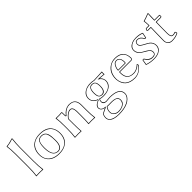

<svg xmlns="http://www.w3.org/2000/svg" viewBox="122 -1750 3040 3040"><g transform="rotate(-45 1641.5 -230.0)"><path d="M85.9 -200.2V-474.1Q85.9 -595.7 74.2 -662.1L76.2 -665Q135.3 -669.4 210.4 -694.8Q215.8 -696.8 219.2 -698.2Q229 -696.3 230 -688Q218.3 -591.8 217.8 -500V-200.2Q217.8 -80.6 230 0L228 2.9Q226.6 2.9 151.9 0L75.2 2.9L74.2 0Q85.9 -76.7 85.9 -200.2ZM96.2 -200.2Q96.2 -83 85.4 -7.8Q124.5 -10.3 151.9 -9.8Q180.2 -9.8 218.8 -7.8Q208 -87.4 208 -200.2V-500Q208 -593.3 219.7 -687.5Q156.2 -664.1 85 -655.8Q95.7 -587.4 96.2 -474.1Z M581.5 -389.2Q507.8 -389.2 492.7 -310.1Q486.8 -279.8 486.8 -228Q486.8 -65.4 570.8 -43.5Q585.4 -40 600.6 -40Q686 -42.5 686.5 -187Q686.5 -325.7 649.9 -364.3Q625.5 -388.7 581.5 -389.2ZM344.7 -205.1Q344.7 -352.1 455.6 -410.2Q512.7 -439.5 588.9 -439Q757.3 -439 809.6 -316.9Q828.6 -271 828.6 -213.9Q828.6 -76.7 723.1 -20.5Q665.5 9.8 586.9 9.8Q440.4 9.8 378.4 -84Q345.2 -135.3 344.7 -205.1ZM581.5 -398.9Q659.7 -398.9 683.1 -322.8Q696.8 -276.4 696.8 -187Q696.8 -41 612.3 -30.8Q606.4 -30.3 600.6 -29.8Q477.5 -33.2 476.6 -228Q476.6 -339.8 513.7 -375.5Q539.1 -398.4 581.5 -398.9ZM354.5 -205.1Q354.5 -80.1 456.1 -27.8Q511.2 0 586.9 0Q740.2 0 794.4 -105Q818.4 -152.3 818.8 -213.9Q818.8 -357.9 706.5 -407.2Q656.7 -428.7 588.9 -429.2Q443.8 -430.2 385.3 -331.1Q355 -278.3 354.5 -205.1Z M1381.8 -180.2Q1381.8 -69.3 1392.6 0L1390.6 2.9Q1389.2 2.9 1312.5 0Q1312.5 0 1245.6 2.9L1243.7 0Q1249.5 -54.2 1249.5 -180.2V-269Q1248.5 -361.3 1197.8 -361.8Q1142.1 -360.4 1081.5 -282.2V-180.2Q1081.5 -67.9 1087.4 0L1084.5 2.9Q1083 2.9 1022.5 0Q1022.5 0 940.4 2.9L938.5 0Q949.2 -70.3 949.7 -180.2V-234.9Q949.7 -367.7 938.5 -429.2L940.4 -432.1Q1025.9 -428.2 1070.8 -435.1Q1078.1 -433.1 1079.6 -424.8Q1081.5 -413.6 1081.5 -352.1L1085.4 -349.1Q1146.5 -427.2 1224.6 -438Q1233.9 -439 1242.7 -439Q1370.6 -439 1380.9 -315.4Q1381.8 -303.2 1381.8 -291ZM1371.6 -180.2V-291Q1371.6 -404.8 1289.6 -424.3Q1268.6 -429.2 1242.7 -429.2Q1172.9 -429.2 1110.4 -362.3Q1101.1 -352.5 1093.8 -342.8L1087.4 -335.4L1071.3 -346.7V-352.1Q1071.3 -412.6 1069.8 -423.3V-424.3L1069.3 -424.8Q1027.8 -418.9 950.2 -421.4Q960 -356.9 959.5 -234.9V-180.2Q959.5 -74.2 949.7 -7.3Q993.7 -9.8 1022.5 -9.8Q1049.8 -9.8 1077.1 -7.8Q1071.8 -73.7 1071.8 -180.2V-285.2L1073.7 -288.1Q1138.2 -371.1 1197.8 -372.1Q1253.4 -372.1 1258.8 -287.6Q1259.3 -278.3 1259.8 -269V-180.2Q1259.8 -58.1 1254.4 -7.8Q1285.2 -10.3 1312.5 -9.8Q1340.8 -9.8 1381.3 -7.8Q1371.6 -74.7 1371.6 -180.2Z M1652.3 16.1Q1620.6 50.3 1620.1 104Q1620.1 165 1684.6 186.5Q1704.6 192.9 1722.2 192.9Q1814.9 192.9 1853 140.6Q1868.7 117.7 1869.1 90.8Q1869.1 24.4 1778.3 18.1Q1764.2 17.1 1745.1 17.1Q1739.7 17.1 1722.7 17.6Q1692.4 18.1 1675.3 18.1Q1667 18.1 1652.3 16.1ZM1795.4 -288.1Q1795.4 -368.2 1768.6 -387.7Q1752 -398.9 1724.1 -398.9Q1659.2 -398.9 1656.2 -300.8Q1656.2 -294.9 1656.2 -290Q1656.2 -213.4 1681.2 -193.4Q1697.8 -181.2 1727.1 -181.2Q1793.5 -189 1795.4 -288.1ZM1928.2 -289.1Q1928.2 -202.6 1841.3 -163.1Q1792 -141.1 1727.1 -141.1Q1677.7 -141.1 1651.9 -151.9Q1640.6 -133.3 1640.1 -106.9Q1647.5 -61 1698.2 -59.1Q1700.7 -59.1 1703.6 -59.6Q1710.4 -60.5 1717.3 -61Q1755.9 -65.9 1780.3 -65.9Q1976.6 -65.9 1997.1 43Q1999 55.2 1999 67.9Q1999 131.8 1927.2 182.1Q1911.6 192.9 1895.5 200.7Q1818.4 237.8 1694.3 237.8Q1568.4 237.8 1521.5 182.1Q1501.5 156.7 1501.5 124Q1502 74.2 1523.4 45.9Q1534.7 39.1 1563.5 25.9Q1595.7 10.7 1607.4 3.9Q1529.3 -9.8 1528.3 -74.2Q1528.3 -108.9 1577.1 -141.1Q1596.2 -153.3 1615.2 -160.2L1617.2 -165Q1617.2 -165 1584 -179.2Q1580.1 -181.6 1577.6 -183.1Q1523.9 -222.7 1523.4 -285.2Q1523.4 -370.1 1605.5 -413.1Q1655.8 -439 1720.2 -439Q1764.6 -439 1792.5 -430.2Q1823.7 -431.6 1879.4 -434.1Q1950.2 -436.5 1978 -439L1981.4 -436Q1978.5 -422.4 1978 -407.2Q1978 -393.6 1981.4 -379.9L1978 -377Q1963.9 -377.9 1935.1 -380.9Q1894.5 -385.3 1877 -385.7Q1917.5 -358.4 1926.8 -306.6Q1928.2 -297.4 1928.2 -289.1ZM1645 9.3 1648.4 5.4 1653.3 5.9Q1668.9 7.8 1675.3 7.8Q1692.4 7.8 1722.2 7.3Q1739.3 6.8 1745.1 6.8Q1845.2 6.8 1869.6 50.3Q1878.9 67.4 1879.4 90.8Q1879.4 156.2 1808.1 187Q1769.5 203.1 1722.2 203.1Q1671.4 203.1 1637.2 169.9Q1610.4 143.1 1610.4 104Q1611.3 44.9 1645 9.3ZM1805.2 -288.1Q1803.7 -172.4 1727.1 -170.9Q1664.6 -170.9 1651.4 -229Q1646.5 -252.4 1646 -290Q1647.5 -407.7 1724.1 -409.2Q1786.1 -409.2 1799.8 -351.1Q1805.2 -326.7 1805.2 -288.1ZM1918.5 -289.1Q1918.5 -333.5 1884.3 -367.2Q1877.4 -373.5 1871.6 -377.4L1843.8 -396L1877.4 -395.5Q1878.9 -395.5 1969.7 -387.7Q1968.3 -398.4 1968.3 -407.2Q1968.3 -418 1969.7 -428.2Q1944.3 -426.3 1880.4 -424.3Q1823.7 -422.4 1793 -420.4H1791.5L1789.6 -420.9Q1763.2 -428.7 1720.2 -429.2Q1615.7 -429.2 1563.5 -368.2Q1533.2 -332 1533.2 -285.2Q1534.2 -226.1 1583.5 -191.4Q1589.4 -187.5 1598.4 -183.1Q1607.4 -178.7 1613.8 -176.8L1620.1 -174.3L1630.4 -171.4L1623 -151.9L1618.7 -150.4Q1570.3 -134.3 1546.9 -97.7Q1538.6 -84.5 1538.1 -74.2Q1538.1 -19 1602.1 -6.8Q1606 -6.3 1608.9 -5.9L1635.3 -2L1612.8 12.7Q1610.4 14.2 1545.4 45.9Q1536.1 50.3 1529.8 53.7Q1511.2 80.6 1511.2 124Q1511.2 196.3 1613.8 219.7Q1650.4 228 1694.3 228Q1817.4 227.5 1891.1 191.4Q1963.4 155.8 1983.9 99.1Q1989.3 83 1989.3 67.9Q1989.3 -49.3 1800.8 -55.7Q1790.5 -56.2 1780.3 -56.2Q1755.4 -56.2 1718.8 -51.3L1717.8 -50.8Q1710.9 -50.3 1705.6 -49.8Q1700.7 -49.3 1698.2 -48.8Q1631.3 -51.3 1630.4 -106.9Q1630.9 -137.7 1643.6 -157.2L1647.9 -164.6L1655.8 -161.1Q1681.2 -150.9 1727.1 -150.9Q1846.2 -150.9 1895 -216.8Q1918 -249 1918.5 -289.1Z M2452.6 -128.9Q2465.8 -125 2467.8 -98.1Q2389.6 6.3 2280.8 9.8Q2172.9 9.3 2117.7 -40Q2061.5 -90.8 2052.2 -177.7Q2050.8 -190.4 2050.8 -202.1Q2050.8 -329.6 2140.1 -398.4Q2199.7 -443.8 2273.9 -443.8Q2418.5 -443.8 2454.1 -331.5Q2463.4 -300.8 2463.9 -266.1Q2461.9 -231.4 2434.6 -230H2178.7V-213.9Q2178.7 -90.8 2269 -70.8Q2290.5 -65.9 2319.8 -65.9Q2379.4 -65.9 2436.5 -113.8Q2445.3 -121.6 2452.6 -128.9ZM2182.6 -274.9H2335Q2336.9 -277.8 2336.9 -295.9Q2336.9 -379.4 2281.7 -392.6Q2274.4 -394 2267.6 -394Q2232.9 -392.6 2213.9 -365.2Q2184.6 -320.3 2182.6 -274.9ZM2454.1 -116.2Q2398.4 -63 2331.5 -56.6Q2324.7 -56.2 2319.8 -56.2Q2194.3 -56.2 2173.3 -162.1Q2168.9 -186 2168.9 -213.9V-240.2H2434.6Q2453.1 -241.7 2453.6 -266.1Q2453.6 -383.3 2359.9 -419.9Q2322.8 -434.1 2273.9 -434.1Q2178.7 -434.1 2116.7 -362.8Q2061.5 -297.9 2060.5 -202.1Q2060.5 -122.1 2108.9 -63.5Q2116.7 -54.2 2124.5 -47.4Q2177.7 -0.5 2280.8 0Q2386.7 -1 2457.5 -101.1Q2457 -109.9 2454.1 -116.2ZM2172.4 -265.1 2172.9 -275.4Q2174.8 -324.2 2205.6 -370.6Q2228 -403.3 2267.6 -403.8Q2314.5 -403.8 2335.4 -357.4Q2346.7 -331.5 2346.7 -295.9Q2346.7 -275.9 2345.2 -272.9Q2343.3 -269.5 2341.8 -268.1L2338.9 -265.1Z M2564.9 -112.8 2594.7 -113.8Q2639.2 -37.6 2701.7 -34.2Q2750.5 -34.2 2762.7 -51.3Q2770.5 -63.5 2770.5 -83Q2770.5 -118.7 2735.8 -144.5Q2716.3 -158.7 2675.8 -181.2Q2598.6 -223.1 2579.1 -269.5Q2569.8 -292.5 2569.8 -317.9Q2569.8 -388.2 2646 -421.4Q2687.5 -439 2738.8 -439Q2818.4 -439 2867.2 -415.5Q2870.1 -414.1 2871.6 -413.1L2873.5 -410.2L2855 -319.8L2827.6 -318.8Q2792 -392.6 2736.8 -394Q2688.5 -392.6 2687.5 -345.2Q2687.5 -312 2736.3 -284.2Q2741.7 -281.2 2747.6 -277.8Q2821.8 -238.3 2838.9 -224.6Q2889.2 -183.6 2889.6 -122.1Q2889.6 -46.9 2815.9 -11.2Q2770 10.3 2704.6 9.8Q2621.1 9.3 2548.8 -17.1ZM2573.2 -103.5 2560.1 -23.4Q2629.4 0 2704.6 0Q2835.9 0 2870.6 -77.6Q2879.4 -99.1 2879.9 -122.1Q2879.9 -186.5 2819.3 -226.6Q2805.2 -235.8 2743.2 -269Q2691.4 -296.9 2681.2 -324.2Q2677.7 -334.5 2677.7 -345.2Q2680.2 -402.8 2736.8 -403.8Q2796.4 -402.8 2834 -329.1L2846.7 -329.6L2862.8 -406.2Q2813.5 -427.7 2738.8 -429.2Q2645 -429.2 2601.6 -377.4Q2580.1 -351.1 2579.6 -317.9Q2579.6 -253.4 2648.9 -208.5Q2662.6 -199.7 2680.7 -189.9Q2754.9 -149.4 2770.5 -122.6Q2780.3 -105 2780.8 -83Q2780.8 -30.8 2727.5 -24.9Q2717.8 -23.9 2701.7 -23.9Q2635.3 -23.9 2591.3 -99.1Q2589.8 -102.1 2588.9 -104Z M2953.6 -378.9Q2942.9 -381.8 2940.9 -395Q2940.9 -414.6 2954.6 -425.8Q2958.5 -428.2 2961.9 -429.2H3019.5Q3019.5 -489.3 3012.7 -529.8L3014.6 -533.2Q3055.2 -542.5 3144.5 -578.1Q3152.8 -576.2 3153.8 -567.9Q3148.9 -494.1 3148.9 -429.2H3255.9Q3262.7 -427.7 3263.7 -422.9V-392.1Q3262.2 -379.9 3239.7 -378.9H3148.9L3146.5 -272Q3146.5 -262.2 3146.2 -252.7Q3146 -243.2 3146 -233.2Q3146 -223.1 3146 -215.8Q3146 -208.5 3146 -198.2Q3146 -188 3145.8 -182.9Q3145.5 -177.7 3145.5 -167.2Q3145.5 -156.7 3145.5 -154.3Q3145.5 -151.9 3145.5 -141.6Q3145.5 -131.3 3145.5 -130.9Q3146.5 -55.2 3182.6 -54.2Q3217.3 -54.7 3240.7 -65.9Q3257.3 -54.2 3257.8 -24.9Q3199.2 9.8 3110.8 9.8Q3048.8 9.8 3023.4 -43.9Q3013.7 -65.4 3013.7 -87.9Q3013.7 -141.6 3016.6 -261.2L3019.5 -378.9ZM2953.6 -389.2H3029.8L3026.9 -260.7Q3023.9 -141.6 3023.9 -87.9Q3023.9 -38.1 3063 -13.2Q3084.5 -0.5 3110.8 0Q3192.9 -0.5 3247.6 -30.8Q3245.6 -45.9 3239.3 -54.2Q3216.3 -43.9 3182.6 -43.9Q3136.2 -45.4 3135.7 -130.9Q3135.7 -217.8 3136.7 -272.5L3138.7 -389.2H3239.7Q3248.5 -389.6 3253.9 -392.6V-418.9H3138.7V-429.2Q3138.7 -497.6 3143.6 -566.9Q3064.5 -535.6 3023.4 -524.9Q3029.3 -486.8 3029.8 -429.2V-418.9H2961.9Q2955.1 -415.5 2951.2 -399.9Q2950.7 -397 2950.7 -395Z"/></g></svg>

Font: Linux Biolinum Outline O
Style: Bold
Weight: 700
Designer: Philipp H. Poll
Foundry: Philipp H. Poll
Version: Version 0.9.2